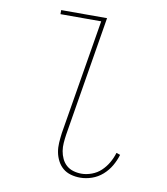

<svg xmlns="http://www.w3.org/2000/svg" viewBox="-83 -805 766 882"><g transform="rotate(10 300.0 -363.5)"><path d="M350 8Q327 8 306 2Q285 -4 269.5 -17Q254 -30 244 -49Q234 -68 230 -89.5Q226 -111 227.5 -133.5Q229 -156 232 -179L321 -716H131V-735H345L253 -176Q250 -156 248.5 -136.5Q247 -117 250 -98.5Q253 -80 261 -63Q269 -46 282.5 -34Q296 -22 314.5 -16.5Q333 -11 353 -11Q376 -11 400.5 -20Q425 -29 443.5 -46.5Q462 -64 475 -86.5Q488 -109 495 -133L513 -127Q505 -100 490.5 -75Q476 -50 454 -30.5Q432 -11 404.5 -1.5Q377 8 350 8Z"/></g></svg>

Font: Iosevka HT Thin Extended
Style: Italic
Weight: 100
Width: 7
Italic angle: -9°
Monospace: yes
Designer: Belleve Invis
Foundry: Belleve Invis
Version: Version 32.3.0; ttfautohint (v1.8.4)